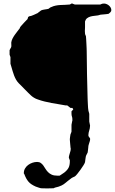

<svg xmlns="http://www.w3.org/2000/svg" viewBox="-20 -759 638 1066"><path d="M112.3 201.7Q112.3 188 118.9 176.5Q125.5 165 136.2 157Q147 148.9 160.2 144.5Q173.3 140.1 186 140.1Q198.2 140.1 206.3 145.8Q214.4 151.4 220.5 159.9Q226.6 168.5 232.4 178.2Q238.3 188 246.6 196.5Q254.9 205.1 267.1 210.7Q279.3 216.3 298.3 216.3H311Q312 215.8 315.7 213.4Q319.3 210.9 323.7 208Q328.1 205.1 332.8 201.9Q337.4 198.7 339.8 196.8Q355.5 183.6 361.6 170.4Q367.7 157.2 367.7 136.2V130.9Q367.7 129.9 365 124Q362.3 118.2 362.3 117.2Q362.3 110.4 364 104.2Q365.7 98.1 367.4 92.3Q369.1 86.4 370.8 80.6Q372.6 74.7 372.6 68.4Q372.6 67.4 372.6 64.5Q372.6 61.5 371.6 61Q371.6 59.1 370.8 52Q370.1 44.9 369.4 37.1Q368.7 29.3 368.2 22.5Q367.7 15.6 367.7 13.7Q367.7 12.7 368.2 9Q368.7 5.4 369.1 1Q369.6 -3.4 370.4 -7.6Q371.1 -11.7 371.6 -14.2Q372.1 -14.6 372.8 -16.6Q373.5 -18.6 374.5 -21Q375.5 -23.4 376.2 -25.6Q377 -27.8 377 -28.8V-65.9Q377 -66.9 377.7 -70.3Q378.4 -73.7 379.2 -77.9Q379.9 -82 380.6 -85.4Q381.3 -88.9 381.8 -89.4V-97.2Q381.8 -105.5 379.4 -112.1Q377 -118.7 377 -127.4V-141.1Q377 -142.1 381.6 -145.8Q386.2 -149.4 386.2 -150.4Q386.7 -152.3 384.8 -155.5Q382.8 -158.7 381.8 -159.7H379.4H371.6Q370.6 -160.2 367.9 -162.4Q365.2 -164.6 362.1 -167Q358.9 -169.4 356.2 -171.6Q353.5 -173.8 353 -173.8H343.8Q323.7 -177.7 304.2 -180.7Q284.7 -183.6 265.4 -187.3Q246.1 -190.9 227.1 -195.6Q208 -200.2 189.5 -207Q179.2 -210 168.2 -216.8Q157.2 -223.6 150.4 -230.5Q146.5 -233.9 137.2 -243.2Q127.9 -252.4 117.7 -262.9Q107.4 -273.4 98.1 -283Q88.9 -292.5 84.5 -296.4Q74.7 -306.6 68.6 -317.6Q62.5 -328.6 58.1 -340.3Q53.7 -352.1 50 -364.5Q46.4 -377 42.5 -390.1Q42.5 -391.6 40.3 -397.5Q38.1 -403.3 38.1 -404.8V-415.5V-441.9Q37.6 -442.9 36.9 -445.1Q36.1 -447.3 35.4 -449.5Q34.7 -451.7 33.9 -453.6Q33.2 -455.6 33.2 -456.1V-468.8V-480.5Q33.2 -481 34.7 -483.6Q36.1 -486.3 37.8 -489.5Q39.6 -492.7 41 -495.1Q42.5 -497.6 42.5 -498.5Q43 -499 43 -505.4Q43 -510.3 42.7 -515.6Q42.5 -521 42.5 -522.9Q43.9 -533.7 49.3 -544.4Q54.7 -555.2 61.8 -565.2Q68.8 -575.2 76.2 -584.5Q83.5 -593.8 89.4 -601.6Q89.4 -603 91.3 -606.9Q92.3 -608.9 93.8 -610.8Q95.2 -612.8 101.1 -619.4Q106.9 -626 113.3 -632.8Q119.6 -639.6 125.5 -645.5Q131.3 -651.4 132.8 -652.8Q132.8 -654.3 134.5 -658.4Q136.2 -662.6 136.2 -664.1Q141.1 -669.4 146.2 -669.4Q151.4 -669.4 159.7 -673.3Q161.1 -673.8 165.3 -675.5Q169.4 -677.2 174.1 -679.4Q178.7 -681.6 183.1 -683.6Q187.5 -685.5 189.5 -686.5Q189.5 -687 192.1 -689Q194.8 -690.9 198 -693.4Q201.2 -695.8 204.1 -698Q207 -700.2 208 -701.2Q211.4 -703.1 217.3 -704.3Q223.1 -705.6 229.2 -706.5Q235.4 -707.5 241.2 -708.3Q247.1 -709 250 -710.4Q250.5 -710.9 252.4 -712.4Q254.4 -713.9 256.6 -715.6Q258.8 -717.3 261.2 -718.5Q263.7 -719.7 264.6 -719.7Q276.9 -725.6 289.6 -728Q302.2 -730.5 315.2 -731.2Q328.1 -731.9 341.3 -732.2Q354.5 -732.4 367.7 -733.9Q368.2 -733.9 371.8 -736.1Q375.5 -738.3 377 -739.3H378.4H381.8Q382.8 -738.3 387.9 -736.6Q393.1 -734.9 395.5 -733.9H536.6Q543 -737.3 547.4 -738.3Q551.8 -739.3 557.6 -739.3Q564.5 -739.3 571.8 -736.3Q579.1 -733.4 585 -728.3Q590.8 -723.1 594.5 -716.6Q598.1 -710 598.1 -702.6Q598.1 -696.3 592.8 -690.9Q587.4 -685.5 583.5 -682.6Q580.6 -681.6 574 -680.9Q567.4 -680.2 559.8 -679.4Q552.2 -678.7 545.7 -678.2Q539.1 -677.7 536.6 -677.2Q536.1 -677.2 534.2 -676.5Q532.2 -675.8 529.8 -675Q527.3 -674.3 524.9 -673.8Q522.5 -673.3 522 -673.3Q513.2 -671.9 502.4 -670.9Q491.7 -669.9 481.7 -667Q471.7 -664.1 463.6 -658Q455.6 -651.9 452.1 -640.1V-607.4Q452.1 -603.5 451.7 -598.1Q451.2 -592.8 451.2 -586.9Q451.2 -579.6 452.1 -572Q453.1 -564.5 457 -559.1Q457.5 -554.7 458.3 -542.7Q459 -530.8 459.7 -517.1Q460.4 -503.4 460.9 -491.5Q461.4 -479.5 461.4 -474.6Q462.4 -409.7 463.1 -345.7Q463.9 -281.7 466.3 -216.3Q466.3 -211.9 466.8 -201.9Q467.3 -191.9 467.8 -180.7Q468.3 -169.4 469 -159.7Q469.7 -149.9 470.7 -146Q470.7 -145.5 471.4 -142.6Q472.2 -139.6 473.1 -136.5Q474.1 -133.3 474.9 -130.1Q475.6 -127 475.6 -126.5V-84.5Q475.6 -84 476.3 -80.6Q477.1 -77.1 477.8 -73.2Q478.5 -69.3 479.2 -65.9Q480 -62.5 480 -61.5Q480 -53.2 478.5 -46.6Q477.1 -40 475.3 -34.2Q473.6 -28.3 472.2 -22.5Q470.7 -16.6 470.7 -9.3Q470.7 -4.4 472.2 -1.7Q473.6 1 475.6 3.2Q477.5 5.4 479 7.6Q480.5 9.8 480.5 13.7Q480.5 14.2 480.2 14.6Q480 15.1 480 16.1V18.6Q480 20 478.5 24.9Q477.1 29.8 475.3 35.2Q473.6 40.5 472.2 45.4Q470.7 50.3 470.7 51.8Q470.7 52.7 470.2 58.3Q469.7 64 469 70.3Q468.3 76.7 467.5 82Q466.8 87.4 466.3 88.9Q465.8 89.4 464.4 92.3Q462.9 95.2 461.2 98.4Q459.5 101.6 458.3 104.5Q457 107.4 457 107.9Q456.5 109.4 455.8 114Q455.1 118.7 454.3 124.3Q453.6 129.9 452.9 134.8Q452.1 139.6 452.1 141.1Q450.7 147 443.4 158.7Q436 170.4 427 183.1Q418 195.8 409.2 206.5Q400.4 217.3 395.5 220.7Q394.5 220.7 391.8 222.2Q389.2 223.6 386 225.1Q382.8 226.6 380.1 228Q377.4 229.5 377 230Q375.5 231 372.8 233.2Q370.1 235.4 367.2 237.5Q364.3 239.7 361.8 241.7Q359.4 243.7 358.4 244.1Q350.1 251 344.5 255.6Q338.9 260.3 333.7 263.9Q328.6 267.6 322.3 270.5Q315.9 273.4 306.6 276.9Q301.8 278.3 298.1 279.3Q294.4 280.3 291.3 281Q288.1 281.7 284.9 282.7Q281.7 283.7 277.8 286.1Q275.4 286.1 270.5 286.4Q265.6 286.6 260 286.6Q254.4 286.6 249.5 286.9Q244.6 287.1 242.7 287.1Q239.3 287.1 233.4 286.9Q227.5 286.6 221.9 286.6Q216.3 286.6 212.2 286.4Q208 286.1 208 286.1Q207 286.1 203.4 285.2Q199.7 284.2 195.1 282.7Q190.4 281.2 185.8 279.5Q181.2 277.8 178.2 276.9Q165 271 155.3 264.6Q145.5 258.3 138.2 249.8Q130.9 241.2 125.2 230.7Q119.6 220.2 114.3 206.1Q112.8 206.1 112.5 204.3Q112.3 202.6 112.3 201.7Z"/></svg>

Font: IM FELL English SC
Style: Regular
Weight: 400
Designer: Igino Marini
Foundry: Igino Marini
Version: 3.00